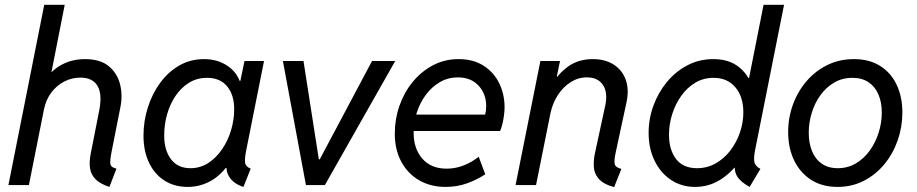

<svg xmlns="http://www.w3.org/2000/svg" viewBox="-20 -772 3826 801"><path d="M436.5 7.8Q397.9 -4.9 378.9 -23.9Q359.9 -43 355.7 -69.3Q351.6 -95.7 358.4 -130.9L394 -311.5Q407.2 -378.4 387 -413.3Q366.7 -448.2 315.4 -448.2Q279.8 -448.2 248 -431.9Q216.3 -415.5 194.1 -386Q171.9 -356.4 163.6 -316.4L100.6 0H15.1L164.6 -752H250L194.8 -471.7H205.6L155.8 -415Q180.7 -467.3 227.5 -496.3Q274.4 -525.4 335 -525.4Q398.4 -525.4 434.1 -495.6Q469.7 -465.8 481 -419.9Q492.2 -374 482.4 -325.2L445.3 -137.7Q438.5 -102.5 440.4 -88.1Q442.4 -73.7 465.8 -68.4Z M763.2 7.8Q707 7.8 665.5 -19Q624 -45.9 601.3 -94.2Q578.6 -142.6 578.6 -206.1Q578.6 -266.6 596.7 -323.5Q614.7 -380.4 647.9 -426Q681.2 -471.7 727.5 -498.5Q773.9 -525.4 830.6 -525.4Q885.7 -525.4 926.5 -499Q967.3 -472.7 981.9 -428.7L955.6 -434.6H1017.1L978.5 -414.1L1000 -517.6H1081.5L1007.3 -145.5Q1001 -115.7 1002.2 -96.4Q1003.4 -77.1 1025.9 -68.4L995.6 7.8Q971.7 0.5 954.8 -13.4Q938 -27.3 930.2 -46.1Q922.4 -64.9 926.3 -85.9L960.4 -71.3H888.2L946.8 -108.4Q912.6 -49.3 865.5 -20.8Q818.4 7.8 763.2 7.8ZM774.4 -70.3Q815.4 -70.3 848.9 -92Q882.3 -113.8 906.7 -149.7Q931.2 -185.5 944.1 -229.2Q957 -272.9 957 -316.4Q957 -376 927.7 -411.6Q898.4 -447.3 843.8 -447.3Q801.8 -447.3 768.6 -426.8Q735.4 -406.2 712.2 -371.8Q689 -337.4 677 -294.7Q665 -252 665 -207Q665 -145 693.4 -107.7Q721.7 -70.3 774.4 -70.3Z M1256.3 0 1160.2 -517.6H1246.1L1310.1 -107.4H1314L1532.2 -517.6H1628.9L1335.4 0Z M1839.4 7.8Q1775.9 7.8 1728 -20.3Q1680.2 -48.3 1653.6 -98.4Q1627 -148.4 1627 -214.4Q1627 -274.9 1646.5 -330.8Q1666 -386.7 1701.9 -430.4Q1737.8 -474.1 1786.4 -499.8Q1835 -525.4 1893.1 -525.4Q1954.6 -525.4 1997.6 -497.8Q2040.5 -470.2 2062.7 -424.6Q2085 -378.9 2085 -324.7Q2085 -309.1 2082.5 -290.5Q2080.1 -272 2075.9 -254.6Q2071.8 -237.3 2066.4 -225.6H1685.1L1696.8 -293.9H2003.9Q2006.3 -303.2 2007.3 -312.3Q2008.3 -321.3 2008.3 -330.1Q2008.3 -379.9 1976.6 -414.6Q1944.8 -449.2 1890.1 -449.2Q1849.1 -449.2 1815.2 -429.4Q1781.2 -409.7 1756.6 -376.5Q1731.9 -343.3 1718.8 -302.2Q1705.6 -261.2 1705.6 -218.3Q1705.6 -151.9 1741.9 -110.1Q1778.3 -68.4 1843.3 -68.4Q1880.9 -68.4 1915.5 -82.3Q1950.2 -96.2 1977.1 -118.2L2004.4 -44.9Q1970.7 -22.5 1929 -7.3Q1887.2 7.8 1839.4 7.8Z M2542 8.8Q2495.6 -4.4 2477.1 -26.9Q2458.5 -49.3 2457.3 -76.4Q2456.1 -103.5 2461.4 -129.9L2504.9 -331.1Q2516.6 -386.2 2495.4 -417.7Q2474.1 -449.2 2428.7 -449.2Q2392.1 -449.2 2360.6 -429.2Q2329.1 -409.2 2306.9 -374.8Q2284.7 -340.3 2275.9 -296.9L2216.3 0H2130.9L2234.4 -517.6H2316.4L2302.7 -452.1H2319.3L2277.3 -412.1Q2309.1 -465.8 2351.6 -495.6Q2394 -525.4 2453.1 -525.4Q2504.9 -525.4 2540.5 -502.4Q2576.2 -479.5 2590.6 -439Q2605 -398.4 2593.8 -345.7L2548.8 -136.7Q2541 -101.6 2544.7 -87.2Q2548.3 -72.8 2572.3 -67.4Z M3107.4 7.8Q3082 -6.3 3067.4 -21Q3052.7 -35.6 3047.9 -53.7Q3043 -71.8 3046.9 -95.7L3067.4 -72.3H3020.5L3057.6 -128.9L3108.4 -382.8L3094.2 -446.8H3105L3165.5 -752H3251L3129.9 -144.5Q3124 -114.7 3127 -96.9Q3129.9 -79.1 3152.3 -67.4ZM2879.4 7.8Q2823.7 7.8 2780 -21Q2736.3 -49.8 2711.2 -100.8Q2686 -151.9 2686 -217.8Q2686 -276.4 2706.1 -331.3Q2726.1 -386.2 2762.2 -429.9Q2798.3 -473.6 2847.7 -499.5Q2897 -525.4 2955.6 -525.4Q3015.1 -525.4 3054.2 -498.5Q3093.3 -471.7 3112.8 -425Q3132.3 -378.4 3132.3 -319.3Q3132.3 -260.7 3114.3 -202.6Q3096.2 -144.5 3062.7 -96.9Q3029.3 -49.3 2982.7 -20.8Q2936 7.8 2879.4 7.8ZM2887.7 -70.3Q2930.2 -70.3 2965.6 -90.3Q3001 -110.4 3026.9 -144Q3052.7 -177.7 3066.9 -219.2Q3081.1 -260.7 3081.1 -303.2Q3081.1 -369.1 3047.6 -408.2Q3014.2 -447.3 2957 -447.3Q2914.6 -447.3 2880.4 -426.8Q2846.2 -406.2 2821.8 -371.8Q2797.4 -337.4 2784.2 -295.4Q2771 -253.4 2771 -210.4Q2771 -147 2800.5 -108.6Q2830.1 -70.3 2887.7 -70.3Z M3474.1 7.8Q3409.7 7.8 3363.5 -22Q3317.4 -51.8 3292.7 -103.5Q3268.1 -155.3 3268.1 -221.2Q3268.1 -281.2 3288.1 -335.9Q3308.1 -390.6 3344.7 -433.3Q3381.3 -476.1 3431.6 -500.7Q3481.9 -525.4 3542.5 -525.4Q3606.9 -525.4 3652.1 -496.8Q3697.3 -468.3 3720.9 -418Q3744.6 -367.7 3744.6 -302.2Q3744.6 -242.2 3725.1 -186.5Q3705.6 -130.9 3669.7 -87.2Q3633.8 -43.5 3584 -17.8Q3534.2 7.8 3474.1 7.8ZM3475.1 -70.3Q3516.6 -70.3 3550.5 -90.3Q3584.5 -110.4 3608.6 -144Q3632.8 -177.7 3645.8 -219Q3658.7 -260.3 3658.7 -302.2Q3658.7 -345.7 3644.5 -378.4Q3630.4 -411.1 3603 -429.2Q3575.7 -447.3 3536.1 -447.3Q3493.7 -447.3 3460 -427.5Q3426.3 -407.7 3402.6 -374.8Q3378.9 -341.8 3366.5 -301Q3354 -260.3 3354 -218.3Q3354 -174.8 3367.7 -141.4Q3381.3 -107.9 3408.4 -89.1Q3435.5 -70.3 3475.1 -70.3Z"/></svg>

Font: Reddit Sans
Style: Italic
Weight: 400
Italic angle: -11.25°
Designer: Stephen Hutchings
Version: Version 1.013